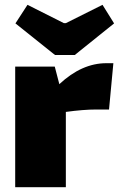

<svg xmlns="http://www.w3.org/2000/svg" viewBox="-20 -776 493 796"><path d="M208 -548 44 -679 94 -756 245 -680H253L405 -756L453 -679L290 -548ZM207 -500 226 -427Q319 -514 421 -514H450L432 -322H379Q326 -322 253 -312V0H43V-500Z"/></svg>

Font: Exo 2.0 Black
Style: Regular
Weight: 900
Designer: Natanael Gama
Version: Version 1.001;PS 001.001;hotconv 1.0.70;makeotf.lib2.5.58329